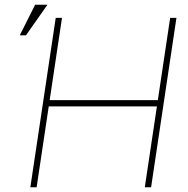

<svg xmlns="http://www.w3.org/2000/svg" viewBox="-20 -786 791 806"><path d="M614.3 0H587.9L638.7 -339.4H184.6L133.8 0H107.4L213.9 -710.9H240.2L188.5 -365.7H642.6L694.3 -710.9H720.7ZM127.4 -766.1H179.2L88.9 -637.7H63Z"/></svg>

Font: Roboto-ThinItalic
Style: Italic
Weight: 250
Italic angle: -12°
Designer: Google
Version: Version 1.100141; 2013; ttfautohint (v0.94.14-c901) -l 8 -r 